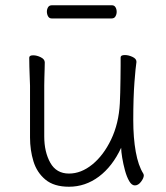

<svg xmlns="http://www.w3.org/2000/svg" viewBox="-20 -693 630 729"><path d="M176 -623Q167 -623 162.5 -631Q158 -639 158 -649Q158 -658 162.5 -665.5Q167 -673 177 -673H405Q414 -673 418.5 -665.5Q423 -658 423 -648Q423 -639 418.5 -631Q414 -623 404 -623ZM498 -457Q495 -439 490.5 -381Q486 -323 486 -237Q486 -169 495.5 -116.5Q505 -64 524 -34Q526 -30 526 -27Q526 -17 515.5 -3Q505 11 492 11Q480 11 470.5 -5.5Q461 -22 454.5 -46Q448 -70 444 -94Q440 -118 440 -132Q407 -61 355.5 -22.5Q304 16 242 16Q185 16 152.5 -11Q120 -38 107 -80.5Q94 -123 94 -171V-368Q94 -374 93 -395Q92 -416 91.5 -439.5Q91 -463 91 -474Q91 -483 106 -483Q120 -483 135 -475.5Q150 -468 150 -456Q150 -448 149.5 -431.5Q149 -415 148.5 -397.5Q148 -380 148 -368V-175Q148 -116 171 -75Q194 -34 242 -34Q288 -34 330.5 -68.5Q373 -103 402 -163.5Q431 -224 435 -301Q436 -316 436.5 -341.5Q437 -367 437.5 -394.5Q438 -422 438 -444Q438 -466 438 -475Q438 -484 454 -484Q468 -484 483 -477Q498 -470 498 -459Z"/></svg>

Font: Moon Stars Kai T HW Light
Style: Regular
Weight: 300
Designer: GuiWonder
Version: Version 1.101